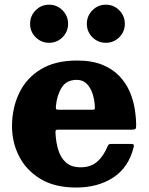

<svg xmlns="http://www.w3.org/2000/svg" viewBox="-20 -802 650 839"><path d="M32.5 -250Q32.5 -330 63.8 -395.2Q95 -460.5 158 -499Q221 -537.5 316.5 -537.5Q382 -537.5 427.5 -518.8Q473 -500 502 -469.2Q531 -438.5 547 -401Q563 -363.5 569 -325Q575 -286.5 575 -253Q575 -242 572 -238.8Q569 -235.5 557.5 -235.5H235Q225.5 -235.5 223.8 -232.5Q222 -229.5 222.5 -220.5Q224.5 -179.5 235 -145.8Q245.5 -112 268.8 -91.5Q292 -71 332.5 -71Q375.5 -71 403.2 -94.2Q431 -117.5 449.5 -161Q451.5 -166.5 454.5 -169.8Q457.5 -173 466 -173H551.5Q561 -173 563.5 -170.5Q566 -168 564.5 -160.5Q542.5 -70.5 475.2 -26.5Q408 17.5 313 17.5Q219 17.5 156.8 -20.2Q94.5 -58 63.5 -119Q32.5 -180 32.5 -250ZM238 -322.5H381Q391.5 -322.5 393.2 -324Q395 -325.5 394.5 -334.5Q393.5 -363.5 385 -390.8Q376.5 -418 359.5 -435.5Q342.5 -453 315.5 -453Q270.5 -453 249.5 -419.2Q228.5 -385.5 224.5 -339Q223.5 -329 224.8 -325.8Q226 -322.5 238 -322.5ZM442.5 -615Q408 -615 383.8 -639.2Q359.5 -663.5 359.5 -698Q359.5 -732.5 383.8 -757Q408 -781.5 442.5 -781.5Q477 -781.5 501.2 -757Q525.5 -732.5 525.5 -698Q525.5 -663.5 501.2 -639.2Q477 -615 442.5 -615ZM194.5 -615Q160 -615 135.8 -639.2Q111.5 -663.5 111.5 -698Q111.5 -732.5 135.8 -757Q160 -781.5 194.5 -781.5Q229 -781.5 253.2 -757Q277.5 -732.5 277.5 -698Q277.5 -663.5 253.2 -639.2Q229 -615 194.5 -615Z"/></svg>

Font: Besley* Heavy
Style: Regular
Weight: 800
Designer: Owen Earl
Foundry: indestructible type*
Version: Version 3.000; ttfautohint (v1.8.3)